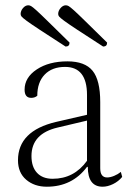

<svg xmlns="http://www.w3.org/2000/svg" viewBox="-20 -694 502 726"><path d="M157 12Q110 12 79 -14.5Q48 -41 48 -88Q48 -199 192 -233L309 -260V-335Q309 -441 226 -441Q177 -441 149 -412Q121 -383 121 -332Q112 -324 98 -324Q73 -324 73 -355Q73 -401 119 -431.5Q165 -462 235 -462Q301 -462 330 -426.5Q359 -391 359 -308V-58Q359 -23 385 -23Q397 -23 411.5 -29Q426 -35 437 -44L442 -25Q428 -8 407.5 2Q387 12 368 12Q312 12 312 -63H309Q253 12 157 12ZM179 -18Q260 -18 309 -86V-238L199 -212Q99 -189 99 -104Q99 -63 120 -40.5Q141 -18 179 -18ZM228 -518Q166 -558 131 -581Q96 -604 80.5 -615.5Q65 -627 61.5 -631.5Q58 -636 58 -641Q58 -653 67 -663.5Q76 -674 87 -674Q92 -674 97.5 -671Q103 -668 117.5 -655Q132 -642 161.5 -613Q191 -584 243 -533Q243 -518 228 -518ZM370 -518Q308 -558 273 -581Q238 -604 222.5 -615.5Q207 -627 203.5 -631.5Q200 -636 200 -641Q200 -653 209 -663.5Q218 -674 229 -674Q234 -674 239.5 -671Q245 -668 259.5 -655Q274 -642 303.5 -613Q333 -584 385 -533Q385 -518 370 -518Z"/></svg>

Font: Petrona ExtraLight
Style: Regular
Weight: 200
Designer: Ringo R. Seeber
Foundry: Ringo R. Seeber
Version: Version 2.001; ttfautohint (v1.8.3)